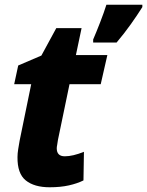

<svg xmlns="http://www.w3.org/2000/svg" viewBox="-20 -782 622 812"><path d="M190 10Q236 10 271.5 2Q307 -6 333 -19L335 -140Q288 -121 254 -121Q220 -121 220 -155Q220 -161 222 -170.5Q224 -180 225 -190L274 -426H406L434 -549H301L325 -663H218L155 -547L57 -505L40 -426H112L63 -187Q60 -170 57 -151.5Q54 -133 54 -118Q53 -48 89 -19Q125 10 190 10ZM374 -602H473Q505 -640 532.5 -678.5Q560 -717 582 -752V-762H430Q420 -730 403.5 -687.5Q387 -645 374 -615Z"/></svg>

Font: Noto Sans Display Extra
Style: Italic
Weight: 800
Italic angle: -12°
Designer: Monotype Design Team
Foundry: Monotype Imaging Inc.
Version: Version 1.900